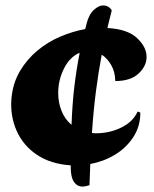

<svg xmlns="http://www.w3.org/2000/svg" viewBox="-20 -608 566 706"><path d="M283 78Q264 78 252 61Q240 44 240 5V0Q166 -5 115.5 -39Q65 -73 41 -127.5Q17 -182 22 -245Q27 -302 53 -346Q79 -390 117.5 -422Q156 -454 202 -473.5Q248 -493 293 -501Q295 -506 296 -510.5Q297 -515 298 -520Q307 -555 325 -571.5Q343 -588 359 -588Q380 -588 391 -570Q387 -554 383 -538Q379 -522 375 -505Q449 -501 484 -468Q519 -435 519 -399Q519 -365 489.5 -337.5Q460 -310 404 -310Q403 -345 388.5 -369.5Q374 -394 354 -407Q342 -343 333 -274Q324 -205 318 -119Q323 -118 328 -118Q333 -118 333 -118Q384 -118 427 -139.5Q470 -161 486 -198L496 -194Q496 -143 470 -103.5Q444 -64 402.5 -39Q361 -14 312 -5L309 73Q294 78 283 78ZM243 -149Q246 -228 253.5 -290.5Q261 -353 273 -414Q237 -399 215.5 -356.5Q194 -314 194 -266Q194 -232 206 -201Q218 -170 243 -149Z"/></svg>

Font: Agbalumo
Style: Regular
Weight: 400
Designer: Raphael Alegbeleye
Foundry: Sorkin Type Co.
Version: Version 1.000; ttfautohint (v1.8.4)